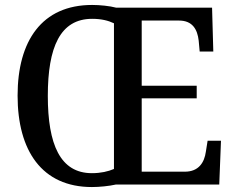

<svg xmlns="http://www.w3.org/2000/svg" viewBox="-20 -745 948 775"><path d="M351 10C381 10 421 6 447 0H865L872 -177H818L811 -133C805 -89 782 -52 726 -52H552V-348H774V-399H552V-662H703C757 -662 777 -626 782 -581L786 -537H841L836 -714H449C423 -721 383 -725 352 -725C149 -725 51 -580 51 -359C51 -137 149 10 351 10ZM351 -46C223 -46 173 -162 173 -358C173 -555 223 -669 352 -669C389 -669 417 -662 440 -651V-63C417 -53 387 -46 351 -46Z"/></svg>

Font: Noto Serif Ethiopic SemiCondensed Medium
Style: Regular
Weight: 500
Width: 4
Designer: Monotype Design Team
Foundry: Monotype Imaging Inc.
Version: Version 2.102